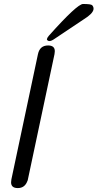

<svg xmlns="http://www.w3.org/2000/svg" viewBox="-20 -936 489 963"><path d="M221.2 -708Q254.9 -708 254.9 -679.2Q254.9 -672.4 253.4 -664.6L118.7 -30.3H118.2Q105.5 7.3 69.3 7.3Q35.6 7.3 35.6 -21.5Q35.6 -28.3 37.1 -36.1L170.4 -664.6Q179.7 -708 221.2 -708ZM225.1 -756.8Q367.2 -916 396.5 -916Q436.5 -916 442.4 -909.7Q449.2 -901.9 449.2 -893.1Q449.2 -890.6 448.7 -887.7Q444.3 -866.7 401.9 -840.3Q256.8 -743.2 252.9 -740.7Q237.8 -730 227.5 -730Q220.7 -730 216.3 -735.4Q215.3 -736.8 215.3 -738.8Q215.3 -739.7 215.8 -741.2Q216.8 -747.1 225.1 -756.8Z"/></svg>

Font: inglobal
Style: Italic
Weight: 400
Italic angle: -12°
Designer: Andrey Kochetov, Denis Davydov, Evgeny Yurtaev
Foundry: inglobal
Version: Version 1.00 September 25, 2014, initial release